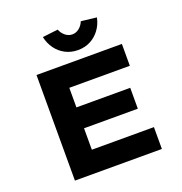

<svg xmlns="http://www.w3.org/2000/svg" viewBox="-158 -1059 1135 1196"><g transform="rotate(-20 409.0 -460.5)"><path d="M134.7 0V-700H700.7V-555.2H299.5V-144.8H711.1V0ZM220.7 -286.9V-425.4H656.1V-286.9ZM431.9 -757.3Q386.9 -757.3 349.7 -776.4Q312.5 -795.5 287.4 -829.7Q262.3 -863.9 252.7 -908.5L355.4 -920.5Q365.3 -895 386 -878.1Q406.7 -861.3 431.9 -861.3Q457.2 -861.3 477.9 -878.1Q498.6 -895 508.5 -920.5L611.2 -908.5Q602 -863.9 576.7 -829.7Q551.4 -795.5 514.7 -776.4Q478 -757.3 431.9 -757.3Z"/></g></svg>

Font: Lexend Giga
Style: Regular
Weight: 400
Designer: Bonnie Shaver-Troup, Thomas Jockin
Foundry: Lexend
Version: Version 1.007